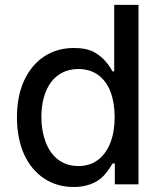

<svg xmlns="http://www.w3.org/2000/svg" viewBox="-20 -747 664 778"><path d="M278.1 10.7C345.9 10.7 386 -15.6 409.4 -45.5C421.2 -60.4 430 -73.5 436.1 -84.5H445.3V0H541.2V-727.3H442.8V-457.7H436.1C423.7 -479 403.1 -512.8 361.9 -535.5C340.9 -546.9 313.6 -552.6 279.1 -552.6C189.6 -552.6 117.9 -506 78.5 -422.2C58.6 -380 48.7 -329.9 48.7 -271.7C48.7 -154.8 90.2 -68.9 159.4 -23.4C193.9 -0.7 233.7 10.7 278.1 10.7ZM297.2 -74.2C231.9 -74.2 187.5 -111.9 164.8 -171.9C153.4 -202.1 147.7 -235.4 147.7 -272.7C147.7 -388.5 201.3 -467.3 297.2 -467.3C361.5 -467.3 405.2 -433.2 427.9 -375C438.9 -345.5 444.6 -311.4 444.6 -272.7C444.6 -194.2 421.2 -132.8 377.5 -99.4C355.8 -82.7 328.8 -74.2 297.2 -74.2Z"/></svg>

Font: Inter 465
Style: Regular
Weight: 400
Designer: Rasmus Andersson
Foundry: rsms
Version: Version 3.019;Glyphs 3.1.2 (3151)